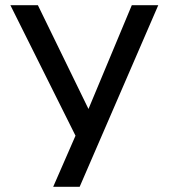

<svg xmlns="http://www.w3.org/2000/svg" viewBox="-20 -720 650 740"><path d="M271 -197 20 -700H126L321 -300L488 -700H590L287 0H185Z"/></svg>

Font: Retni Sans Medium
Style: Regular
Weight: 500
Designer: Vitaly Kuzmin
Foundry: ParaType Ltd.
Version: Version 1.00;March 2, 2019;FontCreator 11.5.0.2425 64-bit; t